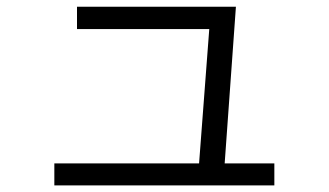

<svg xmlns="http://www.w3.org/2000/svg" viewBox="-20 -565 978 571"><path d="M604.5 -506.8 629.9 -478.5H209V-544.9H681.6L645.5 -42L569.3 -43ZM141.6 -79.1H795.9V-13.7H141.6Z"/></svg>

Font: WEMIX Pretendard Variable
Style: Regular
Weight: 400
Designer: Base glyphs from Inter by Rasmus Andersson; Hangeul glyphs from Noto Sans CJK(Source Han Sans) by Jang Soo-young and Kan
Foundry: Kil Hyung-jin
Version: Version 1.000;Glyphs 3.2 (3208)